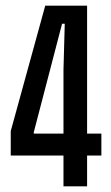

<svg xmlns="http://www.w3.org/2000/svg" viewBox="-20 -659 392 679"><path d="M204.5 0V-413L209 -575H199.5L99.5 -191.5V-160L61 -186.5H338.5V-109H18V-195.5L140 -639H288V0Z"/></svg>

Font: Anek Latin Condensed Medium
Style: Regular
Weight: 500
Width: 3
Designer: Yesha Goshar
Foundry: Ek Type
Version: Version 1.003